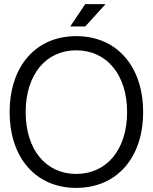

<svg xmlns="http://www.w3.org/2000/svg" viewBox="-20 -902 744 935"><path d="M351 13C548 13 677 -133 677 -356C677 -580 548 -726 351 -726C155 -726 27 -580 27 -356C27 -133 155 13 351 13ZM105 -356C105 -538 203 -657 351 -657C500 -657 599 -538 599 -356C599 -174 500 -55 351 -55C203 -55 105 -174 105 -356ZM322 -773H395L494 -882H395Z"/></svg>

Font: Non Bureau Light
Style: Regular
Weight: 300
Designer: Jona Saucedo
Foundry: Non Foundry
Version: Version 1.000;FEAKit 1.0